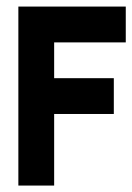

<svg xmlns="http://www.w3.org/2000/svg" viewBox="-20 -576 410 596"><path d="M148.1 -333.3H333.3V-222.2H148.1V0H37V-555.6H370.4V-444.4H148.1Z"/></svg>

Font: Jersey 15
Style: Regular
Weight: 400
Designer: Sarah Cadigan-Fried
Version: Version 1.001; ttfautohint (v1.8.4.7-5d5b)